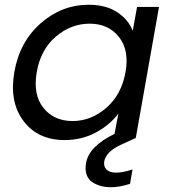

<svg xmlns="http://www.w3.org/2000/svg" viewBox="-20 -577 716 803"><path d="M40 -275.9Q62 -401.9 150.1 -479.5Q238.3 -557.1 351.1 -557.1Q422.9 -557.1 470 -526.1Q517.1 -495.1 535.2 -448.2L553.2 -547.9H645L547.9 0L488.8 26.9Q424.3 56.2 416 97.2Q412.6 120.1 425.8 132.6Q439 145 465.8 145Q493.7 145 534.2 131.8L523.9 191.9Q479 206.1 443.8 206.1Q420.4 206.1 400.4 200.4Q380.4 194.8 364.5 183.6Q348.6 172.4 341.8 152.3Q335 132.3 339.8 106Q350.6 35.6 459 -17.1L475.1 -102.1Q439.5 -54.2 380.6 -22.7Q321.8 8.8 250 8.8Q138.7 8.8 78.4 -70.8Q18.1 -150.4 40 -275.9ZM504.9 -274.9Q521.5 -367.2 477.3 -422.6Q433.1 -478 355 -478Q276.4 -478 213.1 -423.6Q149.9 -369.1 133.8 -275.9Q117.2 -182.1 161.1 -126.5Q205.1 -70.8 283.2 -70.8Q361.3 -70.8 424.8 -126.2Q488.3 -181.6 504.9 -274.9Z"/></svg>

Font: Poppins
Style: Italic
Weight: 400
Italic angle: -10°
Designer: Ninad Kale (Devanagari), Jonny Pinhorn (Latin)
Foundry: Indian Type Foundry
Version: Version 3.200;PS 1.000;hotconv 16.6.54;makeotf.lib2.5.65590